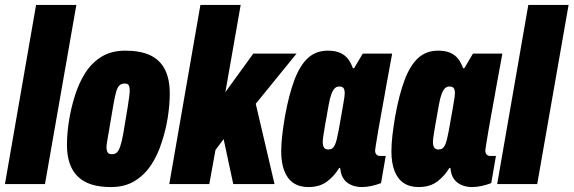

<svg xmlns="http://www.w3.org/2000/svg" viewBox="-32 -745 2321 777"><path d="M-12 0 114 -725H277L150 0Z M417 12Q357 12 318 -6.5Q279 -25 259 -63Q239 -101 239 -160Q239 -204 247 -255Q255 -306 270 -354Q286 -407 312.5 -449Q339 -491 379 -515.5Q419 -540 475 -540Q536 -540 575.5 -521.5Q615 -503 635 -464.5Q655 -426 655 -366Q655 -321 647 -270Q639 -219 623 -171Q607 -119 580 -78Q553 -37 513 -12.5Q473 12 417 12ZM421 -121Q433 -121 440.5 -127.5Q448 -134 454.5 -152.5Q461 -171 467 -205Q479 -276 484.5 -310Q490 -344 491.5 -357.5Q493 -371 493 -377Q493 -389 491 -395.5Q489 -402 484.5 -404.5Q480 -407 472 -407Q460 -407 452 -400Q444 -393 438.5 -375Q433 -357 427 -322Q415 -250 409 -216Q403 -182 401 -169Q399 -156 399 -149Q399 -139 401.5 -132.5Q404 -126 408.5 -123.5Q413 -121 421 -121Z M653 0 779 -725H942L880 -372L993 -528H1168L1003 -325L1079 0H912L873 -182L840 -138L815 0Z M1216 12Q1180 12 1155.5 -4.5Q1131 -21 1118.5 -53.5Q1106 -86 1106 -133Q1106 -162 1110 -196.5Q1114 -231 1121 -273Q1137 -362 1159.5 -421.5Q1182 -481 1214.5 -510.5Q1247 -540 1295 -540Q1326 -540 1346 -530.5Q1366 -521 1377.5 -505Q1389 -489 1396 -469H1401L1436 -528H1555L1531 -397Q1528 -380 1522.5 -349Q1517 -318 1510.5 -283Q1504 -248 1498.5 -215.5Q1493 -183 1489.5 -161Q1486 -139 1486 -137Q1486 -125 1491.5 -119.5Q1497 -114 1505 -114H1529L1510 -4Q1492 3 1471.5 7.5Q1451 12 1432 12Q1407 12 1386 2Q1365 -8 1354 -29Q1350 -37 1348 -45.5Q1346 -54 1345 -64L1341 -66Q1323 -35 1293 -11.5Q1263 12 1216 12ZM1296 -140Q1306 -140 1312 -144Q1318 -148 1322.5 -157Q1327 -166 1330.5 -180Q1334 -194 1338 -215Q1349 -278 1354.5 -308Q1360 -338 1361.5 -350Q1363 -362 1363 -367Q1363 -377 1361 -383Q1359 -389 1354.5 -392Q1350 -395 1341 -395Q1330 -395 1322.5 -387.5Q1315 -380 1309 -364Q1303 -348 1298 -320Q1287 -259 1282 -229.5Q1277 -200 1275.5 -189Q1274 -178 1274 -172Q1274 -155 1279.5 -147.5Q1285 -140 1296 -140Z M1662 12Q1626 12 1601.5 -4.5Q1577 -21 1564.5 -53.5Q1552 -86 1552 -133Q1552 -162 1556 -196.5Q1560 -231 1567 -273Q1583 -362 1605.5 -421.5Q1628 -481 1660.5 -510.5Q1693 -540 1741 -540Q1772 -540 1792 -530.5Q1812 -521 1823.5 -505Q1835 -489 1842 -469H1847L1882 -528H2001L1977 -397Q1974 -380 1968.5 -349Q1963 -318 1956.5 -283Q1950 -248 1944.5 -215.5Q1939 -183 1935.5 -161Q1932 -139 1932 -137Q1932 -125 1937.5 -119.5Q1943 -114 1951 -114H1975L1956 -4Q1938 3 1917.5 7.5Q1897 12 1878 12Q1853 12 1832 2Q1811 -8 1800 -29Q1796 -37 1794 -45.5Q1792 -54 1791 -64L1787 -66Q1769 -35 1739 -11.5Q1709 12 1662 12ZM1742 -140Q1752 -140 1758 -144Q1764 -148 1768.5 -157Q1773 -166 1776.5 -180Q1780 -194 1784 -215Q1795 -278 1800.5 -308Q1806 -338 1807.5 -350Q1809 -362 1809 -367Q1809 -377 1807 -383Q1805 -389 1800.5 -392Q1796 -395 1787 -395Q1776 -395 1768.5 -387.5Q1761 -380 1755 -364Q1749 -348 1744 -320Q1733 -259 1728 -229.5Q1723 -200 1721.5 -189Q1720 -178 1720 -172Q1720 -155 1725.5 -147.5Q1731 -140 1742 -140Z M1980 0 2106 -725H2269L2142 0Z"/></svg>

Font: Archivo ExtraCondensed Black
Style: Italic
Weight: 900
Width: 2
Italic angle: -10°
Designer: Hector Gatti
Foundry: Omnibus-Type
Version: Version 2.001